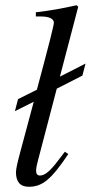

<svg xmlns="http://www.w3.org/2000/svg" viewBox="-20 -703 347 734"><path d="M307 -460 209 -410 279 -677 273 -683C214 -670 176 -663 117 -656V-640H137C168 -640 186 -631 186 -616C186 -607 169 -539 121 -360L49 -324L37 -278L109 -314L57 -120C48 -87 41 -57 41 -45C41 -8 57 11 90 11C142 11 176 -17 241 -114L228 -123L202 -89C171 -48 151 -32 133 -32C123 -32 118 -38 118 -51C118 -59 121 -75 125 -89L197 -364L295 -414Z"/></svg>

Font: XITS
Style: Italic
Weight: 400
Italic angle: -16.33°
Designer: MicroPress Inc., with final additions and corrections provided by Coen Hoffman, Elsevier (retired)
Version: Version 1.302